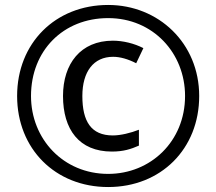

<svg xmlns="http://www.w3.org/2000/svg" viewBox="-20 -744 872 774"><path d="M416 10C629 10 783 -144 783 -357C783 -570 619 -724 416 -724C203 -724 49 -570 49 -357C49 -144 203 10 416 10ZM416 -43C235 -43 105 -184 105 -357C105 -540 235 -671 416 -671C597 -671 726 -530 726 -357C726 -174 587 -43 416 -43ZM431 -133C478 -133 508 -143 540 -157V-221C507 -208 466 -198 435 -198C347 -198 312 -255 312 -357C312 -455 357 -515 436 -515C464 -515 496 -506 529 -489L558 -550C521 -569 476 -580 435 -580C305 -580 234 -487 234 -357C234 -222 299 -133 431 -133Z"/></svg>

Font: Noto Sans Cypriot
Style: Regular
Weight: 400
Designer: Monotype Design Team
Foundry: Monotype Imaging Inc.
Version: Version 2.002